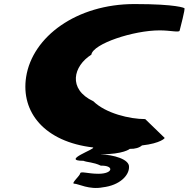

<svg xmlns="http://www.w3.org/2000/svg" viewBox="-20 -730 931 948"><path d="M109 -350C82 -175 201 -30 439 -2C458 4 277 64 392 64C411 72 440 70 478 88C544 86 540 128 466 128C414 128 378 114 376 126C374 139 328 177 347 177C366 177 421 208 487 195C573 185 617 135 617 96C621 56 540 34 475 32C591 32 621 5 621 5C647 6 669 -1 681 -12C773 -22 799 -50 792 -50L697 -142C621 -142 502 -170 441 -230C313 -290 342 -404 431 -460C439 -514 639 -580 768 -580C824 -580 865 -568 867 -579C869 -590 897 -690 890 -690C890 -690 855 -710 644 -710C358 -710 140 -549 109 -350Z"/></svg>

Font: Ampere
Style: SuExtIta
Weight: 400
Version: Version 1